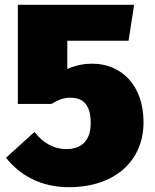

<svg xmlns="http://www.w3.org/2000/svg" viewBox="-20 -754 642 796"><path d="M536 -734H54V-323H193C225 -342 247 -349 271 -349C323 -349 356 -322 356 -244C356 -173 320 -136 256 -136C200 -136 156 -164 123 -207L5 -100C60 -31 144 22 266 22C455 22 575 -86 575 -247C575 -403 481 -490 362 -490C330 -490 295 -484 259 -468V-585H513Z"/></svg>

Font: Glow Sans SC Normal Heavy
Style: Regular
Weight: 900
Designer: Ryoko NISHIZUKA (kana, bopomofo & ideographs); Paul D. Hunt (Latin, Greek & Cyrillic); Sandoll Communications, Soo-young
Version: Version 0.93